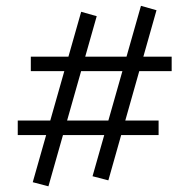

<svg xmlns="http://www.w3.org/2000/svg" viewBox="-20 -594 667 676"><path d="M361.5 41 305.8 26.5 476.3 -573.5 531 -558ZM42.5 -118.5V-169.5H538.4V-118.5ZM150.5 62 95.3 47.5 265.8 -552.5 320.5 -537ZM88.5 -343.5V-394.5H584.4V-343.5Z"/></svg>

Font: Ysabeau
Style: Bold
Weight: 700
Designer: Christian Thalmann (Catharsis Fonts)
Version: Version 2.000;gftools[0.9.27.dev2+g8671c4b]